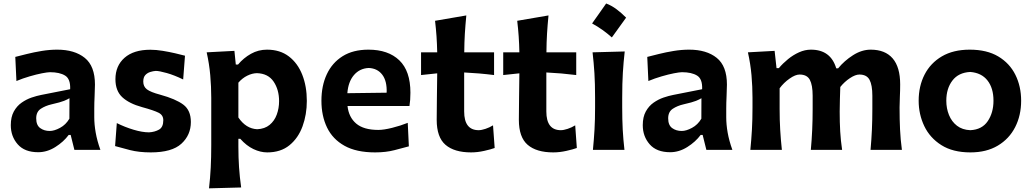

<svg xmlns="http://www.w3.org/2000/svg" viewBox="-20 -847 5831 1085"><path d="M195.8 13.2Q119.1 13.2 80.1 -31.5Q41 -76.2 41 -139.6Q41 -186 58.1 -217Q75.2 -248 102.1 -266.8Q128.9 -285.6 158.4 -295.7Q188 -305.7 212.9 -310.5L376.5 -342.8Q378.9 -400.9 347.9 -419.9Q316.9 -439 262.7 -439Q249 -439 217.5 -432.9Q186 -426.8 147.5 -415.5Q108.9 -404.3 72.8 -389.2L66.4 -525.4Q93.3 -532.2 132.3 -542Q171.4 -551.8 215.8 -559.1Q260.3 -566.4 303.2 -566.4Q401.4 -566.4 459 -520Q516.6 -473.6 516.6 -369.1Q516.6 -342.3 514.6 -304Q512.7 -265.6 512.7 -233.9V-184.6Q512.7 -143.6 520.8 -97.7Q528.8 -51.8 547.4 0H400.4L379.4 -84.5H368.2Q339.4 -45.4 292.7 -16.1Q246.1 13.2 195.8 13.2ZM261.2 -106.9Q286.6 -106.9 319.3 -124.5Q352.1 -142.1 372.1 -176.3L372.6 -292Q361.8 -285.2 342 -277.1Q322.3 -269 271 -257.3Q236.8 -249.5 210.7 -232.4Q184.6 -215.3 184.6 -178.2Q184.6 -139.6 207 -123.3Q229.5 -106.9 261.2 -106.9Z M832 14.2Q765.6 14.2 714.8 1.2Q664.1 -11.7 630.4 -21.5L640.1 -151.4Q685.1 -128.9 734.6 -114Q784.2 -99.1 822.3 -99.1Q855 -101.1 878.9 -114.7Q902.8 -128.4 902.8 -167.5Q902.8 -196.3 876.7 -209.7Q850.6 -223.1 782.7 -241.7Q710 -261.7 671.1 -297.6Q632.3 -333.5 632.3 -399.4Q632.3 -475.1 683.8 -520.5Q735.4 -565.9 829.6 -565.9Q862.3 -565.9 899.4 -559.8Q936.5 -553.7 970 -545.9Q1003.4 -538.1 1025.4 -532.2L1015.1 -397.9Q964.8 -422.4 922.4 -434.3Q879.9 -446.3 859.9 -446.3Q845.7 -445.3 829.1 -440.2Q812.5 -435.1 801 -422.6Q789.6 -410.2 789.6 -385.7Q789.6 -357.9 810.3 -342Q831.1 -326.2 884.8 -312Q973.6 -287.6 1016.1 -255.6Q1058.6 -223.6 1058.6 -157.7Q1058.6 -84 1005.1 -34.9Q951.7 14.2 832 14.2Z M1161.1 217.3Q1168 157.7 1170.9 99.4Q1173.8 41 1173.8 -27.3V-294.4Q1173.8 -356.9 1168.2 -421.4Q1162.6 -485.8 1147.9 -551.3L1304.7 -559.6L1312.5 -482.4H1325.2Q1356.4 -519.5 1398.2 -543Q1439.9 -566.4 1488.8 -566.4Q1562.5 -566.4 1612.5 -528.1Q1662.6 -489.7 1688.2 -424.3Q1713.9 -358.9 1713.9 -276.9Q1713.9 -199.7 1689.7 -133.3Q1665.5 -66.9 1616 -26.4Q1566.4 14.2 1490.2 14.2Q1451.7 14.2 1412.1 -4.6Q1372.6 -23.4 1337.9 -62.5H1327.1V-19Q1327.1 43 1330.8 97.9Q1334.5 152.8 1342.8 212.4ZM1433.6 -116.7Q1476.1 -118.7 1503.4 -141.1Q1530.8 -163.6 1543.9 -199.2Q1557.1 -234.9 1557.1 -275.4Q1557.1 -340.3 1526.1 -386Q1495.1 -431.6 1432.1 -433.6Q1405.3 -433.1 1377.4 -419.4Q1349.6 -405.8 1327.1 -379.9V-183.1Q1370.1 -119.6 1433.6 -116.7Z M2099.6 14.2Q1993.7 14.2 1926.8 -23.2Q1859.9 -60.5 1828.1 -126.5Q1796.4 -192.4 1796.4 -277.8Q1796.4 -362.3 1826.7 -427.2Q1856.9 -492.2 1916 -529.3Q1975.1 -566.4 2062 -566.4Q2173.8 -566.4 2236.6 -506.1Q2299.3 -445.8 2299.3 -323.2Q2299.3 -300.8 2297.9 -283Q2296.4 -265.1 2293.9 -248H1943.8Q1950.7 -184.6 1992.9 -148.7Q2035.2 -112.8 2118.2 -112.8Q2148.4 -112.8 2195.6 -124.5Q2242.7 -136.2 2284.2 -152.8L2290.5 -20Q2256.3 -10.7 2208.5 1.7Q2160.6 14.2 2099.6 14.2ZM2165 -323.2Q2167.5 -389.2 2140.1 -425Q2112.8 -460.9 2063.5 -462.9Q2012.2 -460.4 1980 -422.6Q1947.8 -384.8 1942.9 -320.3Z M2642.1 14.2Q2547.4 14.2 2497.6 -28.6Q2447.8 -71.3 2447.8 -169.9Q2447.8 -233.9 2449 -299.1Q2450.2 -364.3 2450.7 -432.6L2359.4 -422.9V-551.3H2450.7Q2449.7 -599.1 2446.8 -641.6Q2443.8 -684.1 2438.5 -729.5L2615.2 -759.8Q2609.9 -704.6 2606.9 -656.7Q2604 -608.9 2603.5 -551.3H2772V-422.9Q2730 -428.2 2687.3 -431.9Q2644.5 -435.5 2603 -437.5V-217.3Q2603 -111.3 2685.1 -111.3Q2700.7 -111.3 2723.6 -118.9Q2746.6 -126.5 2766.1 -138.7L2775.4 -10.7Q2754.4 -2.9 2716.3 5.6Q2678.2 14.2 2642.1 14.2Z M3106.4 14.2Q3011.7 14.2 2961.9 -28.6Q2912.1 -71.3 2912.1 -169.9Q2912.1 -233.9 2913.3 -299.1Q2914.6 -364.3 2915 -432.6L2823.7 -422.9V-551.3H2915Q2914.1 -599.1 2911.1 -641.6Q2908.2 -684.1 2902.8 -729.5L3079.6 -759.8Q3074.2 -704.6 3071.3 -656.7Q3068.4 -608.9 3067.9 -551.3H3236.3V-422.9Q3194.3 -428.2 3151.6 -431.9Q3108.9 -435.5 3067.4 -437.5V-217.3Q3067.4 -111.3 3149.4 -111.3Q3165 -111.3 3188 -118.9Q3210.9 -126.5 3230.5 -138.7L3239.7 -10.7Q3218.8 -2.9 3180.7 5.6Q3142.6 14.2 3106.4 14.2Z M3405.4 -827.3Q3435.4 -816 3463.6 -795.1Q3491.8 -774.1 3518.2 -747.3Q3477.9 -690.9 3437.6 -635.5Q3412.9 -657.6 3385.2 -677.4Q3357.6 -697.3 3325.9 -714.5Q3346.3 -743.5 3366.2 -771.4Q3386 -799.4 3405.4 -827.3ZM3330.6 0Q3336.4 -59.6 3339.6 -115.2Q3342.8 -170.9 3342.8 -239.7V-294.4Q3342.8 -375.5 3339.1 -433.8Q3335.4 -492.2 3328.6 -551.3L3510.3 -556.2Q3503.4 -495.6 3499.8 -436.3Q3496.1 -377 3496.1 -294.4V-239.7Q3496.1 -170.9 3499 -115.2Q3502 -59.6 3508.8 0Z M3767.1 13.2Q3690.4 13.2 3651.4 -31.5Q3612.3 -76.2 3612.3 -139.6Q3612.3 -186 3629.4 -217Q3646.5 -248 3673.3 -266.8Q3700.2 -285.6 3729.7 -295.7Q3759.3 -305.7 3784.2 -310.5L3947.8 -342.8Q3950.2 -400.9 3919.2 -419.9Q3888.2 -439 3834 -439Q3820.3 -439 3788.8 -432.9Q3757.3 -426.8 3718.8 -415.5Q3680.2 -404.3 3644 -389.2L3637.7 -525.4Q3664.6 -532.2 3703.6 -542Q3742.7 -551.8 3787.1 -559.1Q3831.5 -566.4 3874.5 -566.4Q3972.7 -566.4 4030.3 -520Q4087.9 -473.6 4087.9 -369.1Q4087.9 -342.3 4085.9 -304Q4084 -265.6 4084 -233.9V-184.6Q4084 -143.6 4092 -97.7Q4100.1 -51.8 4118.7 0H3971.7L3950.7 -84.5H3939.5Q3910.6 -45.4 3864 -16.1Q3817.4 13.2 3767.1 13.2ZM3832.5 -106.9Q3857.9 -106.9 3890.6 -124.5Q3923.3 -142.1 3943.4 -176.3L3943.8 -292Q3933.1 -285.2 3913.3 -277.1Q3893.6 -269 3842.3 -257.3Q3808.1 -249.5 3782 -232.4Q3755.9 -215.3 3755.9 -178.2Q3755.9 -139.6 3778.3 -123.3Q3800.8 -106.9 3832.5 -106.9Z M4899.4 0Q4904.8 -59.6 4907.2 -114.3Q4909.7 -168.9 4909.7 -231.4V-305.7Q4909.7 -366.2 4893.8 -396Q4877.9 -425.8 4836.4 -425.8Q4813.5 -425.8 4782.7 -405.3Q4752 -384.8 4728.5 -355.5Q4727.5 -324.2 4726.3 -285.4Q4725.1 -246.6 4725.1 -216.3Q4725.1 -155.8 4728 -104.7Q4731 -53.7 4738.8 0H4562Q4567.4 -59.6 4569.8 -114.3Q4572.3 -168.9 4572.3 -231.4V-305.7Q4572.3 -366.2 4556.4 -396Q4540.5 -425.8 4498.5 -425.8Q4474.6 -425.8 4441.9 -402.8Q4409.2 -379.9 4385.7 -348.1V-231.4Q4385.7 -168.9 4388.9 -114.3Q4392.1 -59.6 4398.4 0H4220.2Q4226.1 -59.6 4229.2 -115.2Q4232.4 -170.9 4232.4 -239.7V-294.4Q4232.4 -356.9 4226.8 -421.4Q4221.2 -485.8 4206.5 -551.3L4357.4 -559.6L4368.2 -461.9H4381.3Q4403.8 -488.8 4433.1 -512.7Q4462.4 -536.6 4495.6 -551.5Q4528.8 -566.4 4562.5 -566.4Q4674.3 -566.4 4705.6 -460.9H4716.3Q4751 -503.4 4800.3 -534.9Q4849.6 -566.4 4900.4 -566.4Q4981.9 -566.4 5024.4 -517.1Q5066.9 -467.8 5066.9 -370.1Q5066.9 -334.5 5065.2 -300.8Q5063.5 -267.1 5063.5 -239.7Q5063.5 -170.9 5066.2 -115.2Q5068.8 -59.6 5076.7 0Z M5463.9 14.2Q5364.7 14.2 5299.8 -26.9Q5234.9 -67.9 5203.1 -134.5Q5171.4 -201.2 5171.4 -277.8Q5171.4 -360.4 5204.8 -425.5Q5238.3 -490.7 5302.7 -528.6Q5367.2 -566.4 5460.4 -566.4Q5556.6 -566.4 5621.1 -528.1Q5685.5 -489.7 5718 -424.3Q5750.5 -358.9 5750.5 -277.8Q5750.5 -194.8 5716.8 -128.7Q5683.1 -62.5 5618.9 -24.2Q5554.7 14.2 5463.9 14.2ZM5462.9 -111.3Q5529.3 -114.3 5561.8 -162.4Q5594.2 -210.4 5594.2 -277.8Q5594.2 -349.1 5560.3 -392.3Q5526.4 -435.5 5462.9 -440.4Q5396.5 -437 5362.1 -391.8Q5327.6 -346.7 5327.6 -277.8Q5327.6 -234.4 5342.8 -197Q5357.9 -159.7 5387.9 -136.5Q5418 -113.3 5462.9 -111.3Z"/></svg>

Font: Pinar Bold
Style: Regular
Weight: 700
Designer: Amin Abedi
Version: Version 3.000